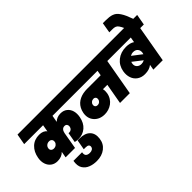

<svg xmlns="http://www.w3.org/2000/svg" viewBox="-141 -1741 2835 2835"><g transform="rotate(-45 1276.5 -323.5)"><path d="M318.8 0 335.9 -97.2Q283.2 -43 195.8 -43Q136.7 -43 93.8 -74.2Q50.8 -105.5 32.7 -160.6Q14.6 -215.8 26.9 -283.2Q45.4 -388.2 111.1 -450.7Q176.8 -513.2 276.9 -513.2Q363.3 -513.2 399.9 -461.9L418.9 -570.8H23.9L54.2 -740.2H1022L992.2 -570.8H615.2L596.2 -463.9Q647.9 -513.2 723.1 -513.2Q786.1 -513.2 828.1 -479.5Q870.1 -445.8 884.8 -391.6Q899.4 -337.4 887.2 -272.9Q867.7 -168 801.8 -112.1Q735.8 -56.2 644 -56.2Q607.4 -56.2 574.2 -64.9L602.1 -223.1Q607.9 -221.2 617.2 -221.2Q641.6 -221.2 659.7 -236.6Q677.7 -252 682.1 -277.8Q686.5 -301.8 674.3 -320.8Q662.1 -339.8 633.8 -339.8Q605 -339.8 586.4 -320.3Q567.9 -300.8 561 -265.1L515.1 0ZM291 -213.9Q320.3 -214.4 341.6 -231.7Q362.8 -249 367.2 -273.9V-275.9Q372.1 -304.7 356.4 -322.8Q340.8 -340.8 312 -340.8Q281.2 -340.8 259.3 -322.8Q237.3 -304.7 232.9 -276.9Q227.5 -249.5 244.4 -231.4Q261.2 -213.4 291 -213.9Z M606.9 365.2Q572.3 365.2 540 359.9Q507.8 354.5 476.6 342.5Q445.3 330.6 421.9 311.5Q398.4 292.5 381.3 264.9Q364.3 237.3 360.4 200.9Q356.4 164.6 363.8 118.2H543.9Q534.7 164.6 555.4 185.8Q576.2 207 619.6 207Q652.3 207 672.1 193.8Q691.9 180.7 695.8 157.2Q699.7 133.3 684.8 119.1Q669.9 105 635.7 105H592.8L620.6 -51.8H663.6Q772 -51.8 827.1 3.9Q882.3 59.6 869.6 159.2Q858.4 253.9 786.6 309.6Q714.8 365.2 606.9 365.2Z M1199.7 -210Q1224.6 -210 1242.9 -225.6Q1261.2 -241.2 1265.6 -266.1Q1269.5 -290.5 1256.8 -306.2Q1244.1 -321.8 1219.7 -321.8Q1193.8 -321.8 1174.6 -305.9Q1155.3 -290 1151.9 -266.1Q1147.5 -241.2 1160.9 -225.6Q1174.3 -210 1199.7 -210ZM969.7 -570.8 1000 -740.2H1865.7L1835.9 -570.8H1759.8L1658.7 0H1454.6L1511.7 -321.8H1419.9Q1429.7 -282.2 1421.9 -236.8Q1413.6 -188.5 1389.4 -150.1Q1365.2 -111.8 1331.5 -87.9Q1297.9 -64 1258.5 -51.5Q1219.2 -39.1 1177.7 -39.1Q1072.8 -39.1 1011.5 -107.2Q950.2 -175.3 967.8 -277.8Q976.1 -322.3 995.1 -358.2Q1014.2 -394 1041 -418.7Q1067.9 -443.4 1102.3 -459.7Q1136.7 -476.1 1175 -483.6Q1213.4 -491.2 1255.9 -491.2H1542L1555.7 -570.8Z M2150.4 0 2165.5 -85Q2110.4 -39.1 2017.6 -39.1Q1947.8 -39.1 1897.9 -73.5Q1848.1 -107.9 1827.6 -167Q1807.1 -226.1 1819.3 -297.9Q1837.4 -401.4 1914.3 -462.6Q1991.2 -523.9 2102.5 -523.9Q2184.6 -523.9 2236.3 -488.8L2250.5 -570.8H1813.5L1843.8 -740.2H2552.7L2522.5 -570.8H2446.8L2346.7 0ZM2123.5 -395Q2089.4 -395 2060.5 -377.9L2207.5 -265.1Q2212.9 -283.7 2213.4 -288.1Q2220.7 -335 2195.6 -365Q2170.4 -395 2123.5 -395ZM2086.4 -182.1Q2118.7 -182.1 2148.4 -198.2L2001.5 -312Q1995.6 -296.9 1994.6 -288.1Q1985.8 -240.7 2012.9 -211.4Q2040 -182.1 2086.4 -182.1Z M2283.2 -734.9Q2270.5 -761.7 2262.5 -776.9Q2254.4 -792 2244.1 -806.6Q2233.9 -821.3 2225.1 -828.1Q2216.3 -835 2203.1 -840.6Q2189.9 -846.2 2175.3 -847.7Q2160.6 -849.1 2139.2 -849.1H2080.1L2107.9 -1012.2H2164.1Q2209.5 -1011.7 2240 -1008.3Q2270.5 -1004.9 2300 -993.7Q2329.6 -982.4 2349.6 -964.6Q2369.6 -946.8 2391.4 -914.6Q2413.1 -882.3 2431.9 -840.1Q2450.7 -797.9 2473.1 -734.9Z"/></g></svg>

Font: SVN-Poppins Black
Style: Italic
Weight: 900
Italic angle: -10°
Designer: Ninad Kale (Devanagari), Jonny Pinhorn (Latin)
Foundry: Indian Type Foundry
Version: Version 3.002 2017